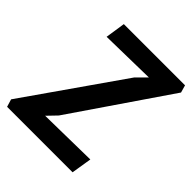

<svg xmlns="http://www.w3.org/2000/svg" viewBox="-217 -882 1017 1017"><g transform="rotate(45 291.5 -373.5)"><path d="M-1 0 -14 -43 365.5 -586.5 420 -641 109.5 -635 126.5 -747H585L597 -705L225.5 -161.5L175 -109L508 -114.5L489.5 0Z"/></g></svg>

Font: Merriweather Sans SemiBold
Style: Italic
Weight: 600
Italic angle: -7.5°
Designer: Eben Sorkin
Foundry: Eben Sorkin
Version: Version 2.001